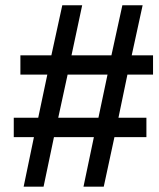

<svg xmlns="http://www.w3.org/2000/svg" viewBox="-20 -701 596 721"><path d="M182.6 -186 143.6 0H68.8L107.4 -186H31.7V-258.8H123.5L157.7 -420.9H56.6V-493.2H172.9L213.9 -681.2H288.6L248.5 -493.2H398.4L439.5 -681.2H515.6L474.6 -493.2H554.7V-420.9H458.5L424.8 -258.8H529.8V-186H409.7L369.6 0H293.5L332.5 -186ZM198.7 -258.8H349.6L383.8 -420.9H233.9Z"/></svg>

Font: Arimo
Style: Italic
Weight: 400
Italic angle: -12°
Designer: Steve Matteson
Foundry: Monotype Imaging Inc.
Version: Version 1.33